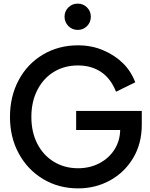

<svg xmlns="http://www.w3.org/2000/svg" viewBox="-20 -1017 827 1059"><path d="M35 -372Q35 -485 83 -575Q131 -665 217 -716Q303 -767 410 -767Q486 -767 550 -739.5Q614 -712 658.5 -668Q703 -624 726 -563L620 -511Q591 -584 537.5 -620Q484 -656 410 -656Q335 -656 277 -620.5Q219 -585 186 -520.5Q153 -456 153 -372Q153 -288 186 -224Q219 -160 277.5 -124.5Q336 -89 411 -89Q476 -89 529 -117Q582 -145 612.5 -194Q643 -243 643 -306V-300H400V-405H762V-329Q762 -225 714.5 -145.5Q667 -66 587 -22Q507 22 411 22Q304 22 218.5 -29Q133 -80 84 -169.5Q35 -259 35 -372ZM336 -925Q336 -955 357 -976Q378 -997 409 -997Q439 -997 460 -976Q481 -955 481 -925Q481 -894 460 -873Q439 -852 409 -852Q378 -852 357 -873.5Q336 -895 336 -925Z"/></svg>

Font: BLUETTI 2.0 Medium
Style: Italic
Weight: 500
Designer: Stijn de Vries
Foundry: tokotype
Version: Version 2.005;October 31, 2023;FontCreator 14.0.0.2814 64-bi